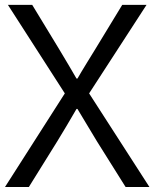

<svg xmlns="http://www.w3.org/2000/svg" viewBox="-22 -751 620 771"><path d="M-2 0 238.3 -376 9.8 -731.4H107.4L214.8 -554.7Q228.5 -532.2 254.4 -488.3Q280.3 -444.3 285.2 -435.5H289.1Q301.8 -458 326.7 -498.5Q351.6 -539.1 361.3 -554.7L468.8 -731.4H566.4L335.9 -376L578.1 0H482.4L367.2 -183.6Q353.5 -206.1 325.2 -253.4Q296.9 -300.8 289.1 -313.5H285.2Q245.1 -244.1 208 -183.6L93.8 0Z"/></svg>

Font: Gothic A1
Style: Regular
Weight: 400
Designer: HanYang I&C Co.,Ltd.
Foundry: HanYang I&C Co.,Ltd.
Version: Version 2.50